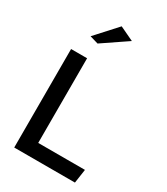

<svg xmlns="http://www.w3.org/2000/svg" viewBox="-229 -1063 1005 1153"><g transform="rotate(30 273.5 -486.5)"><path d="M130 -818 188 -801 359 -917 262 -963ZM178 -106V-693H67V-10H488L502 -106Z"/></g></svg>

Font: Bluebird
Style: LiExt
Weight: 300
Designer: Jasper
Foundry: Cannot Into Space Fonts
Version: Version 0.98